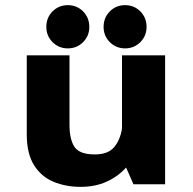

<svg xmlns="http://www.w3.org/2000/svg" viewBox="-20 -716 750 746"><path d="M293 10Q236 10 188.5 -9.5Q141 -29 112.5 -73.8Q84 -118.5 84 -194V-501H250V-231Q250 -174.5 269.5 -145.2Q289 -116 348.5 -116Q399.5 -116 423.2 -144Q447 -172 454 -216.5V-501H621.5V0H498.5L470 -65Q437.5 -29.5 393.5 -9.8Q349.5 10 293 10ZM243.5 -528Q208.5 -528 184.2 -552.2Q160 -576.5 160 -611.5Q160 -647.5 184.2 -671.8Q208.5 -696 243.5 -696Q278.5 -696 302.8 -671.8Q327 -647.5 327 -611.5Q327 -576.5 302.8 -552.2Q278.5 -528 243.5 -528ZM466 -528Q431 -528 406.8 -552.2Q382.5 -576.5 382.5 -611.5Q382.5 -647.5 406.8 -671.8Q431 -696 466 -696Q501 -696 525.2 -671.8Q549.5 -647.5 549.5 -611.5Q549.5 -576.5 525.2 -552.2Q501 -528 466 -528Z"/></svg>

Font: League Mono
Style: Bold
Weight: 700
Width: 6
Designer: Tyler Finck
Foundry: The League of Moveable Type / Tyler Finck
Version: Version 2.300;RELEASE